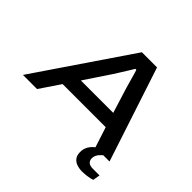

<svg xmlns="http://www.w3.org/2000/svg" viewBox="-219 -911 1317 1317"><g transform="rotate(45 440.0 -252.5)"><path d="M-17 0 450 -687H597L823 0H686L638 -148H220L120 0ZM291 -254H605L547 -441Q544 -452 538 -472.5Q532 -493 526 -515Q520 -537 515 -554Q510 -571 508 -575H499Q487 -555 470.5 -528.5Q454 -502 439 -478Q424 -454 415 -440ZM738 182Q711 182 687 174Q663 166 648.5 147Q634 128 634 97Q634 70 644 49Q654 28 672 11Q690 -6 711 -20H785L784 -16Q762 -3 741.5 20Q721 43 721 71Q721 90 734 103Q747 116 776 116H842L833 168Q812 175 785.5 178.5Q759 182 738 182Z"/></g></svg>

Font: Archivo Expanded Medium
Style: Italic
Weight: 500
Width: 7
Italic angle: -10°
Designer: Hector Gatti
Foundry: Omnibus-Type
Version: Version 2.001